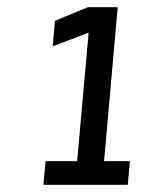

<svg xmlns="http://www.w3.org/2000/svg" viewBox="-20 -720 450 535"><path d="M101 -205 107 -271H195L227 -629L127 -591L133 -662L225 -700H308L270 -271H342L336 -205Z"/></svg>

Font: Share
Style: Italic
Weight: 400
Version: Version 1.002